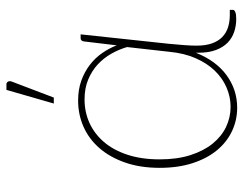

<svg xmlns="http://www.w3.org/2000/svg" viewBox="-102 -668 776 612"><g transform="rotate(-90 286.0 -362.0)"><path d="M57 0ZM424 -126Q398.5 -61.5 352.2 -27.8Q306 6 248.5 6Q209 6 174 -10.5Q139 -27 113 -58.5Q87 -90 72 -136Q57 -182 57 -241Q57 -303 74 -351.5Q91 -400 120 -433.2Q149 -466.5 188 -483.8Q227 -501 271.5 -501Q306.5 -501 335 -490.8Q363.5 -480.5 385.8 -463.2Q408 -446 423.2 -423.8Q438.5 -401.5 447.5 -378L460 -483Q462 -493 470 -493H482.5L452.5 -212.5Q450 -187 448.2 -163.2Q446.5 -139.5 446.5 -123.5Q446.5 -94.5 453.8 -74.2Q461 -54 474 -41.5Q487 -29 504.8 -23.2Q522.5 -17.5 544 -17.5H560.5V-7Q560.5 -3 553.5 0Q546.5 3 531.5 3Q510 3 490.5 -3.5Q471 -10 456.2 -24.2Q441.5 -38.5 432.8 -61.2Q424 -84 424 -116ZM251.5 -15Q283 -15 312.8 -27.8Q342.5 -40.5 366.5 -65.2Q390.5 -90 406.5 -126.5Q422.5 -163 427 -211L442 -345Q434.5 -371 420.8 -395.2Q407 -419.5 386.5 -438.5Q366 -457.5 338.2 -469Q310.5 -480.5 275 -480.5Q235 -480.5 200.2 -464.8Q165.5 -449 139.5 -418.8Q113.5 -388.5 98.8 -343.8Q84 -299 84 -241Q84 -185.5 97.5 -143.2Q111 -101 134 -72.5Q157 -44 187.2 -29.5Q217.5 -15 251.5 -15ZM262 -578.5 305.5 -729.5H323Q329 -729.5 331.8 -724.5Q334.5 -719.5 332 -712.5L281 -578.5Z"/></g></svg>

Font: Lato Thin
Style: Regular
Weight: 200
Designer: Lukasz Dziedzic
Foundry: tyPoland Lukasz Dziedzic
Version: Version 2.007; 2014-02-27